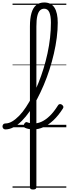

<svg xmlns="http://www.w3.org/2000/svg" viewBox="-101 -1025 554 1546"><path d="M165 501Q152 501 146 496.5Q140 492 140 482V-812Q140 -877 152.5 -920Q165 -963 190.5 -984Q216 -1005 255 -1005Q311 -1005 337.5 -963.5Q364 -922 364 -842Q364 -784 356 -721.5Q348 -659 333 -594Q318 -529 297.5 -465Q277 -401 251.5 -341Q226 -281 197.5 -227Q169 -173 138 -128.5Q107 -84 74 -51Q41 -18 8 -0.5Q-25 17 -57 17Q-69 17 -75 9.5Q-81 2 -81 -7Q-81 -16 -75 -23.5Q-69 -31 -57 -31Q-31 -31 -3.5 -47Q24 -63 52.5 -92Q81 -121 108 -162Q135 -203 160.5 -252Q186 -301 208.5 -357Q231 -413 249.5 -473Q268 -533 281.5 -595.5Q295 -658 302 -720.5Q309 -783 309 -842Q309 -898 296 -926.5Q283 -955 255 -955Q235 -955 221 -941.5Q207 -928 199.5 -897Q192 -866 192 -812V482Q192 492 185.5 496.5Q179 501 165 501ZM169 17Q151 17 133 14Q115 11 100 4Q92 1 90.5 -7.5Q89 -16 92.5 -24.5Q96 -33 103 -38.5Q110 -44 117 -41Q125 -37 136 -35Q147 -33 158 -32Q169 -31 174 -31Q204 -31 236 -46Q268 -61 300.5 -92.5Q333 -124 365 -175Q370 -185 379 -186.5Q388 -188 396 -183Q404 -178 408 -169.5Q412 -161 406 -152Q369 -94 329 -56.5Q289 -19 248.5 -1Q208 17 169 17ZM0 476H433V486H0ZM0 -20H433V0H0ZM0 -505H433V-500H0ZM0 -996H433V-986H0Z"/></svg>

Font: Playwrite PL Guides
Style: Regular
Weight: 400
Designer: Veronika Burian, José Scaglione
Foundry: TypeTogether
Version: Version 1.003